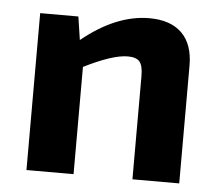

<svg xmlns="http://www.w3.org/2000/svg" viewBox="-43 -554 684 601"><g transform="rotate(5 299.5 -253.5)"><path d="M181 -493 192 -420Q299 -507 403 -507Q470 -507 505.5 -472Q541 -437 541 -370V0H394V-324Q394 -357 383.5 -369.5Q373 -382 346 -382Q299 -382 209 -337V0H61V-493Z"/></g></svg>

Font: Exo 2.0
Style: Bold
Weight: 700
Designer: Natanael Gama
Version: Version 1.001;PS 001.001;hotconv 1.0.70;makeotf.lib2.5.58329